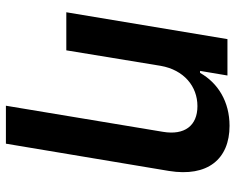

<svg xmlns="http://www.w3.org/2000/svg" viewBox="-94 -500 797 650"><g transform="rotate(90 305.0 -174.5)"><path d="M202.4 -319.6C216.3 -398.4 272 -443.9 338.8 -443.9C405.5 -443.9 437.9 -399.9 425.8 -327.4L337.4 204.5H465.9L558.2 -347.3C579.5 -478.3 518.1 -552.6 405.5 -552.6C323.9 -552.6 260.7 -513.8 226.2 -452.8H219.5L235.1 -545.5H111.9L21 0H149.9Z"/></g></svg>

Font: Margiela Sans Semi Bold
Style: Italic
Weight: 600
Italic angle: -9.39999°
Designer: Stefan Endress, Andreas Faust
Version: Version 1.100;FEAKit 1.0